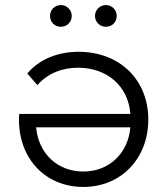

<svg xmlns="http://www.w3.org/2000/svg" viewBox="-20 -736 657 760"><path d="M221 -630C244 -630 264 -648 264 -673C264 -697 244 -716 221 -716C197 -716 178 -697 178 -673C178 -648 197 -630 221 -630ZM399 -630C423 -630 442 -648 442 -673C442 -697 423 -716 399 -716C376 -716 356 -697 356 -673C356 -648 376 -630 399 -630ZM291 -531C208 -531 135 -501 88 -445L128 -399C168 -445 225 -468 289 -468C404 -468 488 -395 496 -285H56C56 -277 55 -269 55 -263C55 -105 162 4 310 4C458 4 567 -107 567 -263C567 -419 455 -531 291 -531ZM310 -57C207 -57 132 -129 123 -232H496C487 -129 412 -57 310 -57Z"/></svg>

Font: Talent
Style: Regular
Weight: 400
Designer: Mike Powis
Version: Version 1.001;hotconv 1.0.109;makeotfexe 2.5.65596